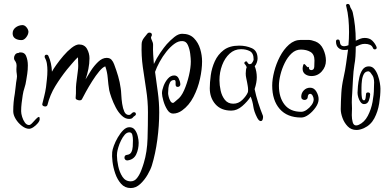

<svg xmlns="http://www.w3.org/2000/svg" viewBox="-20 -585 1975 972"><path d="M127 67Q110 67 91 52.5Q72 38 59.5 17.5Q47 -3 47 -22Q47 -46 49 -67.5Q51 -89 55 -111Q58 -130 59.5 -148Q61 -166 65 -188Q67 -199 65 -210Q63 -221 63 -234Q63 -240 63.5 -244Q64 -248 64 -252Q64 -257 63 -262Q62 -267 57 -276Q51 -282 51 -292Q51 -301 57 -309Q63 -317 75 -317Q76 -317 75.5 -318Q75 -319 76 -319Q103 -323 112 -302Q121 -281 121 -254Q121 -232 118 -211.5Q115 -191 113 -180Q110 -158 104 -140.5Q98 -123 95 -103Q92 -83 89.5 -63Q87 -43 87 -22Q87 -10 92 6.5Q97 23 106 35.5Q115 48 127 48Q134 48 143.5 37.5Q153 27 162.5 17Q172 7 177 7Q181 7 181 17V18Q181 27 171.5 38.5Q162 50 149.5 58.5Q137 67 127 67ZM89 -382Q69 -382 56.5 -390.5Q44 -399 44 -416Q44 -434 58.5 -445.5Q73 -457 93 -458Q105 -458 114 -447Q123 -436 124 -425Q124 -411 113 -396.5Q102 -382 89 -382Z M633 17Q614 17 596.5 0.5Q579 -16 566 -41Q553 -66 544.5 -90Q536 -114 533 -128Q528 -158 525.5 -189.5Q523 -221 513 -249Q500 -245 482.5 -224Q465 -203 447 -174.5Q429 -146 415 -120.5Q401 -95 395 -83Q392 -77 383 -77Q376 -77 369 -80.5Q362 -84 363 -91Q365 -113 364.5 -128Q364 -143 366 -162L374 -225Q375 -233 375.5 -239Q376 -245 376 -252Q376 -260 375.5 -269.5Q375 -279 375 -289Q375 -293 374 -295Q361 -283 343.5 -262Q326 -241 319 -233Q287 -193 260 -149Q233 -105 220 -53Q217 -46 209 -46Q202 -46 197.5 -49.5Q193 -53 194 -58Q200 -84 204.5 -100.5Q209 -117 213 -144Q215 -163 217.5 -184.5Q220 -206 220 -228Q220 -245 217.5 -262Q215 -279 207 -293Q206 -295 206 -298Q206 -308 216 -308Q222 -308 225 -302Q241 -268 243 -222Q249 -234 265 -256.5Q281 -279 301 -302.5Q321 -326 342 -342.5Q363 -359 379 -360Q408 -360 420.5 -337.5Q433 -315 433 -290Q433 -264 427.5 -236Q422 -208 413 -183Q423 -200 439.5 -226Q456 -252 477 -272Q498 -292 520 -292Q536 -292 544.5 -282.5Q553 -273 558 -259Q569 -230 578 -199.5Q587 -169 591 -138Q593 -127 594 -105Q595 -83 598.5 -59.5Q602 -36 609.5 -19.5Q617 -3 633 -3Q639 -3 643.5 -8Q648 -13 653 -16Q655 -17 658 -17Q668 -17 668 -7Q668 -3 664 0Q656 5 651.5 11Q647 17 633 17Z M642 367Q612 367 593 345.5Q574 324 563.5 293.5Q553 263 549.5 233Q546 203 548 185Q549 173 556.5 152.5Q564 132 576.5 110.5Q589 89 604 74Q619 59 635 59Q653 59 663 72.5Q673 86 677.5 105Q682 124 682 138Q682 170 669.5 196.5Q657 223 626 227H623Q617 227 613.5 222.5Q610 218 610 214Q610 200 623 199Q639 197 645 185Q651 173 652 156.5Q653 140 653 125Q653 111 650 98Q647 85 635 85Q622 85 611.5 97Q601 109 592.5 126.5Q584 144 579 161Q574 178 573 187Q573 190 572.5 193.5Q572 197 572 202Q572 225 578.5 256Q585 287 600 310Q615 333 642 333Q661 333 674 316Q687 299 695.5 276.5Q704 254 708 240Q725 184 727 115.5Q729 47 729 -17Q729 -74 720 -131Q711 -188 703 -245.5Q695 -303 697 -361Q697 -378 709 -393.5Q721 -409 727 -416Q731 -420 736 -420Q749 -420 749 -408Q749 -405 746 -400Q742 -395 748.5 -382Q755 -369 755 -358Q754 -334 755.5 -309.5Q757 -285 759 -261Q773 -291 791.5 -318Q810 -345 824 -361Q842 -381 862.5 -397.5Q883 -414 902 -414Q940 -414 962 -391.5Q984 -369 993.5 -337Q1003 -305 1003 -274Q1003 -234 992.5 -186Q982 -138 959.5 -94.5Q937 -51 902 -26Q880 -10 856 -10Q839 -10 826.5 -30Q814 -50 807 -75Q800 -100 800 -113Q800 -128 808 -149.5Q816 -171 830 -187Q844 -203 862 -203Q877 -203 884.5 -188Q892 -173 893 -159V-158Q893 -152 889 -148.5Q885 -145 880 -145Q869 -145 869 -157V-169Q869 -180 862 -180Q847 -180 840.5 -167.5Q834 -155 832.5 -139.5Q831 -124 831 -113Q831 -107 834 -95Q837 -83 842.5 -73.5Q848 -64 856 -64Q859 -64 866 -70.5Q873 -77 877 -80Q897 -94 912 -128Q927 -162 936.5 -202.5Q946 -243 946 -274Q946 -288 943 -312.5Q940 -337 931 -357Q922 -377 903 -377Q883 -378 862 -362.5Q841 -347 822 -323Q803 -299 788 -271.5Q773 -244 765 -221Q772 -169 779 -118Q786 -67 786 -16Q786 51 776.5 122Q767 193 749 252Q743 272 727.5 299Q712 326 690 346.5Q668 367 642 367Z M1300 28Q1291 28 1282 11Q1266 -20 1262.5 -45.5Q1259 -71 1249 -96Q1233 -71 1206.5 -48Q1180 -25 1151 -25Q1099 -25 1070.5 -57.5Q1042 -90 1042 -138Q1042 -167 1047 -204Q1052 -241 1067.5 -275Q1083 -309 1112.5 -331.5Q1142 -354 1191 -354Q1226 -354 1255 -341Q1284 -328 1284 -288Q1284 -281 1280.5 -269.5Q1277 -258 1269 -249H1270Q1275 -236 1277.5 -222Q1280 -208 1280 -194Q1280 -167 1269 -134Q1276 -100 1287 -65.5Q1298 -31 1311 1Q1313 6 1310.5 17Q1308 28 1300 28ZM1161 -60Q1187 -60 1206.5 -79Q1226 -98 1234 -116Q1236 -119 1236 -130Q1236 -140 1234 -151Q1232 -162 1231 -168Q1229 -179 1226.5 -190Q1224 -201 1224 -213Q1224 -233 1229 -245Q1227 -249 1225 -253Q1223 -257 1218 -262Q1217 -263 1217 -266Q1217 -271 1222.5 -273.5Q1228 -276 1232 -271H1231Q1236 -264 1237.5 -262.5Q1239 -261 1245 -260Q1249 -262 1252 -262Q1256 -266 1260 -273Q1264 -280 1264 -284Q1264 -316 1245 -326Q1226 -336 1200 -336Q1167 -336 1142.5 -313.5Q1118 -291 1104.5 -255Q1091 -219 1091 -179Q1091 -154 1097 -126.5Q1103 -99 1118.5 -79.5Q1134 -60 1161 -60Z M1505 10Q1434 10 1396 -33.5Q1358 -77 1358 -152Q1358 -183 1368 -222.5Q1378 -262 1397 -298.5Q1416 -335 1443 -359Q1470 -383 1503 -383Q1526 -383 1541 -383Q1556 -383 1577 -375Q1603 -365 1616.5 -336Q1630 -307 1630 -278Q1630 -247 1609 -223.5Q1588 -200 1557 -200Q1538 -200 1525 -209.5Q1512 -219 1512 -237Q1512 -246 1515 -255Q1517 -261 1519 -261Q1523 -261 1527 -255.5Q1531 -250 1536 -246Q1541 -242 1545 -248Q1544 -246 1544 -241Q1544 -232 1555 -230Q1570 -230 1571 -247Q1572 -264 1572 -279Q1572 -310 1552 -322Q1532 -334 1503 -334Q1477 -334 1456.5 -315Q1436 -296 1421.5 -266.5Q1407 -237 1399.5 -206Q1392 -175 1392 -151Q1392 -92 1420.5 -55.5Q1449 -19 1505 -19Q1518 -19 1532.5 -29Q1547 -39 1557.5 -53.5Q1568 -68 1568 -82Q1568 -90 1563 -100Q1558 -110 1550 -110Q1544 -110 1541 -105Q1538 -100 1538 -94Q1538 -87 1533 -83Q1528 -79 1522 -79Q1515 -79 1510 -83Q1505 -87 1505 -95Q1505 -114 1518 -127.5Q1531 -141 1550 -141Q1570 -141 1581.5 -121.5Q1593 -102 1593 -83Q1593 -63 1578 -41.5Q1563 -20 1543 -5Q1523 10 1505 10Z M1785 73Q1758 73 1740.5 55Q1723 37 1714 12.5Q1705 -12 1705 -33Q1705 -56 1706 -73Q1707 -90 1708 -114Q1710 -150 1719 -190.5Q1728 -231 1732 -262L1742 -334Q1738 -333 1733 -332.5Q1728 -332 1723 -332Q1705 -332 1693 -343Q1681 -354 1681 -375Q1681 -385 1690 -385Q1700 -385 1700 -374H1701Q1701 -351 1723 -351Q1731 -351 1744 -356Q1747 -389 1747 -423Q1747 -456 1744 -489Q1741 -522 1733 -553Q1733 -554 1732.5 -555Q1732 -556 1732 -557Q1732 -565 1741 -565Q1748 -565 1751 -557Q1753 -547 1758.5 -539Q1764 -531 1766 -521Q1773 -490 1777 -453.5Q1781 -417 1781 -379Q1792 -384 1803 -388.5Q1814 -393 1826 -393Q1851 -393 1865 -379Q1879 -365 1886 -348Q1887 -347 1887 -344Q1887 -335 1877 -335Q1871 -335 1868 -342Q1864 -353 1853 -358Q1842 -363 1827 -363Q1814 -363 1803 -358.5Q1792 -354 1781 -349Q1781 -324 1779.5 -300Q1778 -276 1774 -256Q1769 -225 1767 -186Q1765 -147 1763 -112Q1762 -99 1761.5 -88.5Q1761 -78 1761 -67Q1761 -60 1761.5 -52Q1762 -44 1762 -35Q1762 -29 1761.5 -20.5Q1761 -12 1761 -2Q1761 17 1765.5 33.5Q1770 50 1783 50Q1789 50 1796 47Q1825 34 1842 1.5Q1859 -31 1866 -69Q1873 -107 1873 -136Q1873 -145 1873.5 -153Q1874 -161 1874 -168Q1874 -180 1871 -191Q1868 -202 1858 -214Q1854 -220 1851 -221.5Q1848 -223 1846 -224Q1830 -224 1822.5 -211Q1815 -198 1812.5 -179Q1810 -160 1810 -142Q1810 -124 1810 -115Q1810 -106 1812 -91.5Q1814 -77 1823 -77Q1829 -77 1831 -90Q1833 -103 1833 -108Q1833 -117 1843 -117Q1853 -117 1854 -108Q1854 -95 1847.5 -76.5Q1841 -58 1823 -58Q1813 -58 1805.5 -68Q1798 -78 1794 -91.5Q1790 -105 1790 -115Q1790 -127 1792 -148.5Q1794 -170 1799 -193Q1804 -216 1815.5 -232.5Q1827 -249 1847 -249Q1864 -249 1875 -236Q1886 -223 1893 -203.5Q1900 -184 1903 -165.5Q1906 -147 1906 -136Q1906 -101 1899.5 -60.5Q1893 -20 1875 14Q1857 48 1822 64Q1801 73 1785 73Z"/></svg>

Font: Ruge Boogie
Style: Regular
Weight: 400
Designer: Robert E. Leuschke
Foundry: Robert E. Leuschke
Version: Version 1.010; ttfautohint (v1.8.3)